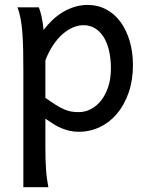

<svg xmlns="http://www.w3.org/2000/svg" viewBox="-20 -528 611 787"><path d="M166 -127Q190.9 -109.4 209.2 -97.9Q227.5 -86.4 242.7 -79.8Q257.8 -73.2 271.7 -70.8Q285.6 -68.4 302.7 -68.4Q328.6 -68.4 352.3 -80.6Q376 -92.8 394.3 -116Q412.6 -139.2 423.6 -172.1Q434.6 -205.1 434.6 -246.6Q434.6 -287.1 427 -320.1Q419.4 -353 404.8 -376.2Q390.1 -399.4 369.4 -412.1Q348.6 -424.8 322.3 -424.8Q301.3 -424.8 279.3 -415.5Q257.3 -406.2 236.6 -388.2Q215.8 -370.1 197.8 -343Q179.7 -315.9 166 -280.8ZM139.2 -498Q144.5 -485.4 149.9 -462.2Q155.3 -439 158.7 -405.3Q175.8 -427.7 196 -446.8Q216.3 -465.8 239 -479.2Q261.7 -492.7 286.9 -500.2Q312 -507.8 339.4 -507.8Q380.9 -507.8 415.3 -489.5Q449.7 -471.2 473.9 -438.2Q498 -405.3 511.5 -360.1Q524.9 -314.9 524.9 -261.2Q524.9 -198.7 507.3 -148.2Q489.7 -97.7 459.7 -62Q429.7 -26.4 389.2 -7.1Q348.6 12.2 302.7 12.2Q283.2 12.2 265.9 8.3Q248.5 4.4 232.2 -2.4Q215.8 -9.3 199.7 -19.3Q183.6 -29.3 166 -41.5V73.2Q166 102.5 166.7 126.2Q167.5 149.9 168.9 169.9Q170.4 189.9 172.9 206.8Q175.3 223.6 178.2 239.3H75.7V-236.8Q75.7 -282.2 75 -321Q74.2 -359.9 71.8 -392.3Q69.3 -424.8 64.5 -451.2Q59.6 -477.5 51.3 -498Z"/></svg>

Font: Andika New Basic
Style: Regular
Weight: 400
Designer: Victor Gaultney, Annie Olsen, Julie Remington, Don Collingsworth, Eric Hays
Foundry: SIL International
Version: Version 5.500; ttfautohint (v1.8.3)